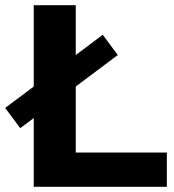

<svg xmlns="http://www.w3.org/2000/svg" viewBox="-34 -720 671 740"><path d="M96 -700H258V-132H609V0H96ZM-14 -304 362 -586 420 -508 44 -226Z"/></svg>

Font: APTA Sans Regular
Style: Bold Italic
Weight: 700
Version: Version 7.200